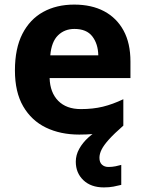

<svg xmlns="http://www.w3.org/2000/svg" viewBox="-20 -576 631 836"><path d="M413 111Q413 131 424 141Q435 151 452 151Q468 151 483 148Q498 145 508 142V229Q492 233 474 236.5Q456 240 432 240Q376 240 343 208.5Q310 177 310 128Q310 99 325 72Q340 45 365 22.5Q390 0 420 -17L517 -29Q477 6 454.5 31Q432 56 422.5 75Q413 94 413 111ZM303 -556Q379 -556 433.5 -527Q488 -498 518 -443Q548 -388 548 -308V-236H196Q198 -173 233.5 -137Q269 -101 332 -101Q385 -101 428 -111.5Q471 -122 517 -144V-29Q477 -9 432.5 0.5Q388 10 325 10Q243 10 180 -20.5Q117 -51 81 -113Q45 -175 45 -269Q45 -365 77.5 -428.5Q110 -492 168 -524Q226 -556 303 -556ZM304 -450Q261 -450 232.5 -422Q204 -394 199 -335H408Q407 -385 382 -417.5Q357 -450 304 -450Z"/></svg>

Font: Noto Sans Tai Tham
Style: Regular
Weight: 400
Designer: Monotype Design Team 2013. Revised by David WIlliams 2020
Foundry: Monotype Imaging Inc.
Version: Version 2.002